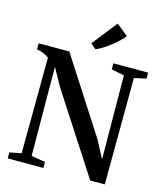

<svg xmlns="http://www.w3.org/2000/svg" viewBox="-140 -1094 1022 1197"><g transform="rotate(15 371.0 -495.0)"><path d="M24.5 0V-38.5L100 -53.5L104 -671.5Q95 -678.5 81.8 -685.2Q68.5 -692 53.8 -697Q39 -702 25 -704V-743H223L534.5 -259.5L594 -146.5L590 -687.5L507.5 -704V-743H731.5V-704L654.5 -687.5L651 0H557L226 -511L161 -627.5L164.5 -53.5L254.5 -38.5V0ZM377 -798.5 342 -827.5 469.5 -989.5 544.5 -928Q531 -910.5 511.2 -891.8Q491.5 -873 468.5 -855.2Q445.5 -837.5 422.2 -822.8Q399 -808 378 -798.5Z"/></g></svg>

Font: Merriweather 72pt SemiBold
Style: Regular
Weight: 600
Version: Version 2.100